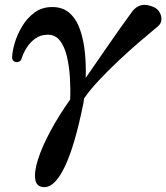

<svg xmlns="http://www.w3.org/2000/svg" viewBox="-20 -534 685 791"><path d="M163 237Q131 237 125.5 206.5Q120 176 136 124.5Q152 73 186.5 8.5Q221 -56 269 -124Q271 -168 268 -215Q265 -262 255.5 -302Q246 -342 227 -366.5Q208 -391 177 -391Q147 -391 125 -375Q103 -359 89 -336Q75 -313 69 -293Q66 -282 56 -279Q46 -276 37.5 -281.5Q29 -287 30 -300Q31 -324 41 -358Q51 -392 71.5 -426Q92 -460 122.5 -482.5Q153 -505 195 -505Q240 -505 268 -479Q296 -453 310.5 -410Q325 -367 330 -315.5Q335 -264 333 -213Q366 -260 402.5 -313.5Q439 -367 472 -413.5Q505 -460 525 -487Q540 -507 562 -512.5Q584 -518 615 -504Q630 -497 638 -482.5Q646 -468 645 -452.5Q644 -437 631 -426Q597 -398 554 -361Q511 -324 468 -283.5Q425 -243 387.5 -203Q350 -163 326 -128Q325 -124 325 -119.5Q325 -115 324 -111Q289 64 248 150.5Q207 237 163 237Z"/></svg>

Font: Zen Old Mincho
Style: Bold
Weight: 700
Designer: Yoshimichi Ohira
Foundry: Positype
Version: Version 1.500